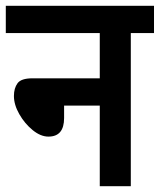

<svg xmlns="http://www.w3.org/2000/svg" viewBox="-20 -642 551 662"><path d="M0 -622H511V-528H431V0H324V-278H201V-235Q201 -171 147 -171Q120 -171 92.5 -193.5Q65 -216 46.5 -248.5Q28 -281 28 -311Q28 -338 40.5 -355Q53 -372 92 -372H324V-528H0Z"/></svg>

Font: Noto Sans Condensed SemiBold
Style: Italic
Weight: 600
Width: 3
Italic angle: -12°
Designer: Monotype Design Team
Foundry: Monotype Imaging Inc.
Version: Version 2.013; ttfautohint (v1.8.4.7-5d5b)